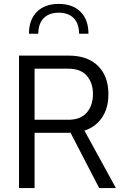

<svg xmlns="http://www.w3.org/2000/svg" viewBox="-20 -960 625 980"><path d="M127.8 -787.7H175.5Q175.5 -839.2 202.9 -867.2Q230.2 -895.2 279.6 -895.2Q329.1 -895.2 356.4 -867.2Q383.7 -839.2 383.7 -787.7H431.5Q431.5 -859.5 391 -899.8Q350.5 -940.1 279.6 -940.1Q208.8 -940.1 168.3 -899.8Q127.8 -859.5 127.8 -787.7ZM394 -324.5H318.2L486.3 0H571.7ZM156.5 0V-282.1H330.5Q427.7 -282.1 480.5 -335.2Q533.4 -388.3 533.4 -479.4Q533.4 -570.6 480.4 -623.4Q427.3 -676.2 330.5 -676.2H77.1V0ZM156.5 -609.4H328.8Q391.8 -609.4 423.2 -573.2Q454.5 -537.1 454.5 -479.6Q454.5 -422.2 423.1 -385.5Q391.7 -348.7 328.8 -348.7H156.5Z"/></svg>

Font: Estedad VF
Style: Regular
Weight: 100
Designer: Amin Abedi
Version: Version 7.3